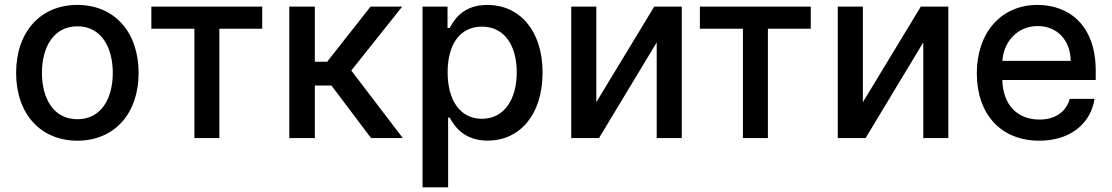

<svg xmlns="http://www.w3.org/2000/svg" viewBox="-20 -573 4615 797"><path d="M301.1 11C454.9 11 555.4 -101.6 555.4 -270.2C555.4 -440 454.9 -552.6 301.1 -552.6C147.4 -552.6 46.9 -440 46.9 -270.2C46.9 -101.6 147.4 11 301.1 11ZM154.1 -270.6C154.1 -375 201 -463.8 301.5 -463.8C401.3 -463.8 448.2 -375 448.2 -270.6C448.2 -165.8 401.3 -78.1 301.5 -78.1C201 -78.1 154.1 -165.8 154.1 -270.6Z M608.3 -453.8H786.9V0H890.6V-453.8H1068.5V-545.5H608.3Z M1180.8 0H1286.9V-218H1355.8L1520.2 0H1652L1438.2 -280.2L1649.5 -545.5H1518.1L1338.1 -316.8H1286.9V-545.5H1180.8Z M1734 204.5H1840.2V-84.9H1846.6C1865.8 -50.1 1904.8 10.7 2004.3 10.7C2136.4 10.7 2232.2 -95.2 2232.2 -271.7C2232.2 -448.5 2134.9 -552.6 2003.2 -552.6C1902 -552.6 1865.4 -490.8 1846.6 -457H1837.7V-545.5H1734ZM1838.1 -272.7C1838.1 -386.7 1887.8 -462.4 1980.5 -462.4C2076.7 -462.4 2125 -381 2125 -272.7C2125 -163.4 2075.3 -79.9 1980.5 -79.9C1889.2 -79.9 1838.1 -158 1838.1 -272.7Z M2455.3 -148.8V-545.5H2351.2V0H2466.6L2706 -397V0H2810V-545.5H2695.7Z M2885.3 -453.8H3063.9V0H3167.6V-453.8H3345.5V-545.5H2885.3Z M3561.8 -148.8V-545.5H3457.7V0H3573.2L3812.5 -397V0H3916.5V-545.5H3802.2Z M4294.4 11C4425.4 11 4508.5 -62.5 4523.4 -162.6H4420.5C4405.9 -108.7 4359.7 -76.7 4295.5 -76.7C4204.5 -76.7 4143.8 -135.3 4140.6 -240.8H4528.4V-278.4C4528.4 -475.5 4410.5 -552.6 4286.9 -552.6C4134.9 -552.6 4034.8 -436.8 4034.8 -269.2C4034.8 -99.8 4133.5 11 4294.4 11ZM4141 -320.3C4145.6 -397.7 4201.3 -464.8 4287.6 -464.8C4370 -464.8 4424 -403.8 4424.4 -320.3Z"/></svg>

Font: Margiela Sans Medium
Style: Regular
Weight: 500
Designer: Stefan Endress, Andreas Faust
Version: Version 1.100;FEAKit 1.0